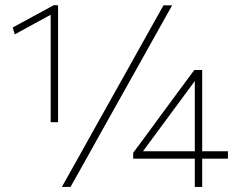

<svg xmlns="http://www.w3.org/2000/svg" viewBox="-20 -734 937 754"><path d="M38 -599 30 -626Q71.5 -648.5 111.8 -670.5Q152 -692.5 192 -714V-683Q157.5 -664.5 119.2 -643.5Q81 -622.5 38 -599ZM179 -254Q179 -291.5 179 -326.2Q179 -361 179 -402V-551Q179 -588 179 -624.8Q179 -661.5 179 -698L192 -714L208 -713Q208 -676.5 208 -636.2Q208 -596 208 -554V-402Q208 -361 208 -326.2Q208 -291.5 208 -254ZM223 0Q254 -55 283.5 -107.8Q313 -160.5 351 -229L490 -477Q516.5 -524.5 538.2 -563.5Q560 -602.5 580.2 -638.5Q600.5 -674.5 622 -713H656Q634.5 -674.5 614.2 -638.5Q594 -602.5 572.2 -563.5Q550.5 -524.5 524 -477L385 -229Q347 -160.5 317.5 -107.8Q288 -55 257 0ZM745 0Q745 -31 745 -58.5Q745 -86 745 -124V-132V-295Q745 -331 745 -367.5Q745 -404 745 -440L770 -450Q750 -422.5 730 -395.5Q710 -368.5 689.5 -340.5L602 -222Q583 -196 566.2 -173.5Q549.5 -151 532 -127L530 -140H752H761Q786.5 -140 819.2 -140Q852 -140 875 -140V-111Q852 -111 819.2 -111Q786.5 -111 761 -111H503V-134Q517 -152.5 535.8 -178Q554.5 -203.5 574.2 -230.2Q594 -257 610 -279L673 -364.5Q690.5 -388 708.2 -412Q726 -436 743 -459H774Q774 -417 774 -377Q774 -337 774 -297V-124Q774 -86 774 -58.5Q774 -31 774 0Z"/></svg>

Font: Commissioner Thin Thin
Style: Regular
Weight: 250
Version: Version 1.000